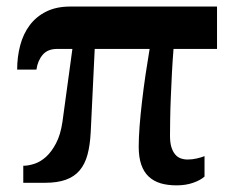

<svg xmlns="http://www.w3.org/2000/svg" viewBox="-20 -556 708 584"><path d="M640.1 -407.2H507.8Q504.9 -371.6 502.9 -333Q501 -294.4 499.5 -258.5Q498 -222.7 497.6 -192.4Q497.1 -162.1 497.1 -143.1Q497.1 -122.6 501.2 -108.9Q505.4 -95.2 512.5 -86.7Q519.5 -78.1 529.3 -74.5Q539.1 -70.8 550.8 -70.8Q564.9 -70.8 578.6 -74Q592.3 -77.1 602.1 -81.1V-19Q589.8 -7.8 567.4 0Q544.9 7.8 517.1 7.8Q489.7 7.8 468.5 1.5Q447.3 -4.9 432.4 -18.8Q417.5 -32.7 409.7 -55.2Q401.9 -77.6 401.9 -109.9Q401.9 -135.3 404.5 -170.9Q407.2 -206.5 411.9 -246.6Q416.5 -286.6 422.6 -328.1Q428.7 -369.6 435.1 -407.2H268.1L255.9 -153.8Q253.9 -114.3 246.1 -85.4Q238.3 -56.6 222.2 -37.6Q206.1 -18.6 180.2 -9.3Q154.3 0 117.2 0H50.8V-51.8Q66.4 -51.8 85 -57.9Q103.5 -64 120.4 -79.3Q137.2 -94.7 150.6 -120.4Q164.1 -146 169.9 -185.1L200.2 -407.2H153.8Q125 -407.2 109.9 -389.4Q94.7 -371.6 90.8 -344.2H32.2Q32.2 -383.3 41.5 -418.2Q50.8 -453.1 70.3 -479.2Q89.8 -505.4 120.6 -520.8Q151.4 -536.1 193.8 -536.1H640.1Z"/></svg>

Font: Droid Serif
Style: Bold
Weight: 700
Designer: Monotype Design team
Foundry: Monotype Imaging Inc.
Version: Version 1.03